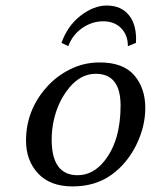

<svg xmlns="http://www.w3.org/2000/svg" viewBox="-20 -665 546 695"><path d="M442.9 -498Q442.9 -538.1 418.5 -563Q394 -587.9 353.8 -587.9Q313.5 -587.9 278.3 -564Q243.2 -540 227.1 -498L202.6 -509.8Q224.1 -571.3 271.7 -608.2Q319.3 -645 366.2 -645Q418.9 -645 447.3 -609.4Q475.6 -573.7 472.2 -509.8ZM146 -346.2Q182.1 -388.2 232.7 -413.6Q283.2 -439 340.3 -439Q426.3 -439 466.1 -392.3Q505.9 -345.7 505.9 -274.4Q505.9 -206.1 472.9 -139.6Q439.9 -73.2 384.8 -33.2Q325.7 9.8 242.7 9.8Q161.6 9.8 117.9 -37.1Q74.2 -84 74.2 -155.8Q74.2 -263.7 146 -346.2ZM326.7 -397.9Q272.5 -397.9 231 -347.9Q189.5 -297.9 174.3 -228Q167 -193.4 167 -160.2Q167 -30.8 260.7 -30.8Q317.4 -30.8 358.4 -83Q416.5 -156.2 416.5 -282.7Q416.5 -397.9 326.7 -397.9Z"/></svg>

Font: Linux Biolinum O
Style: Italic
Weight: 400
Italic angle: -12°
Designer: Philipp H. Poll
Foundry: Philipp H. Poll
Version: Version 1.1.3